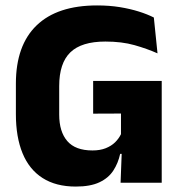

<svg xmlns="http://www.w3.org/2000/svg" viewBox="-20 -673 668 707"><path d="M259 14Q186 14 136.8 -17.5Q87.5 -49 63 -108.8Q38.5 -168.5 38.5 -252.5V-365Q38.5 -506 114.8 -579.5Q191 -653 337.5 -653Q382.5 -653 421 -646.8Q459.5 -640.5 491.2 -630.5Q523 -620.5 546.5 -608.5L560 -476.5Q522 -493.5 475.2 -506.8Q428.5 -520 368 -520Q280 -520 239 -480.2Q198 -440.5 198 -356V-251Q198 -188 227.8 -153.5Q257.5 -119 320.5 -119Q348.5 -119 369.2 -127.2Q390 -135.5 403.8 -149Q417.5 -162.5 425.5 -179V-301L446 -255L323 -254.5V-375H575.5V-106.5H422.5Q415 -72 397.2 -44.8Q379.5 -17.5 346.2 -1.8Q313 14 259 14ZM429 -131.5H575.5V0H424Z"/></svg>

Font: Anek Gurmukhi Medium
Style: Bold
Weight: 700
Version: Version 1.003